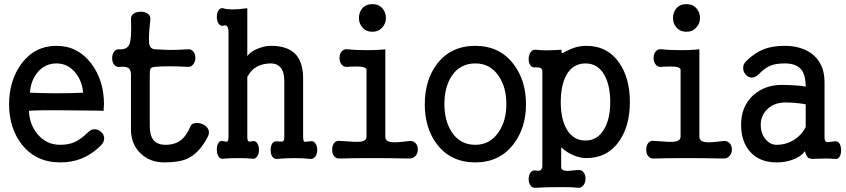

<svg xmlns="http://www.w3.org/2000/svg" viewBox="-20 -758 4040 917"><path d="M250 -539.1Q145.5 -539.1 82 -453.1Q23.4 -373 23.4 -259.8Q23.4 -146.5 84 -68.4Q151.4 17.6 267.6 17.6Q321.3 17.6 364.3 1Q417 -18.6 462.9 -64.5Q478.5 -81.1 477.5 -99.6Q476.6 -115.2 462.9 -127.9Q450.2 -139.6 433.6 -140.6Q415 -141.6 401.4 -127Q366.2 -92.8 337.9 -80.1Q308.6 -66.4 267.6 -66.4Q202.1 -66.4 160.2 -116.2Q121.1 -162.1 118.2 -228.5Q155.3 -232.4 260.7 -231.4Q322.3 -231.4 454.1 -229.5L474.6 -228.5L476.6 -259.8Q476.6 -373 417 -453.1Q352.5 -539.1 250 -539.1ZM250 -455.1Q303.7 -455.1 339.8 -411.1Q372.1 -372.1 377 -315.4Q318.4 -312.5 251 -312.5Q189.5 -312.5 123 -315.4Q127 -373 159.2 -412.1Q194.3 -455.1 250 -455.1Z M605.5 -402.3V-140.6Q605.5 -69.3 651.4 -25.4Q696.3 17.6 764.6 17.6Q835.9 17.6 874 0Q933.6 -27.3 973.6 -107.4Q982.4 -127 973.6 -142.6Q965.8 -157.2 947.3 -165Q928.7 -172.9 912.1 -169.9Q894.5 -168 889.6 -154.3Q871.1 -110.4 844.7 -88.9Q815.4 -66.4 771.5 -66.4Q731.4 -66.4 712.9 -88.9Q695.3 -111.3 695.3 -156.2V-402.3Q695.3 -424.8 699.2 -430.7Q703.1 -436.5 718.8 -438.5Q745.1 -441.4 789.1 -441.4Q834 -441.4 876 -438.5Q893.6 -437.5 903.3 -451.2Q913.1 -463.9 913.1 -481.4Q913.1 -500 903.3 -511.7Q893.6 -524.4 876 -522.5Q835 -519.5 788.1 -519.5Q749 -520.5 718.8 -522.5Q695.3 -525.4 692.4 -551.8Q688.5 -576.2 698.2 -666Q699.2 -683.6 684.6 -693.4Q671.9 -702.1 652.3 -702.1Q632.8 -702.1 619.1 -693.4Q604.5 -683.6 605.5 -666Q609.4 -575.2 598.6 -547.9Q587.9 -520.5 550.8 -522.5Q534.2 -524.4 524.4 -510.7Q515.6 -498 515.6 -480.5Q515.6 -461.9 524.4 -450.2Q534.2 -436.5 550.8 -438.5Q579.1 -441.4 592.8 -433.6Q605.5 -424.8 605.5 -402.3Z M1071.3 -605.5V-105.5Q1071.3 -85.9 1065.4 -82Q1062.5 -80.1 1050.8 -83L1044.9 -84Q1030.3 -87.9 1022.5 -74.2Q1015.6 -62.5 1015.6 -43.9Q1015.6 -25.4 1022.5 -12.7Q1030.3 2 1044.9 0Q1073.2 -2.9 1117.2 -2.9Q1156.2 -2.9 1186.5 0Q1200.2 2 1209 -11.7Q1216.8 -23.4 1216.8 -42Q1216.8 -61.5 1209 -73.2Q1200.2 -86.9 1186.5 -84L1180.7 -83Q1170.9 -80.1 1167 -83Q1161.1 -86.9 1161.1 -105.5V-390.6Q1178.7 -423.8 1207 -439.5Q1235.4 -455.1 1274.4 -455.1Q1300.8 -455.1 1317.4 -438.5Q1337.9 -417 1337.9 -371.1V-105.5Q1337.9 -87.9 1332 -83Q1328.1 -81.1 1315.4 -82L1303.7 -83Q1288.1 -85 1279.3 -71.3Q1272.5 -58.6 1272.5 -41Q1272.5 -22.5 1280.3 -10.7Q1289.1 2.9 1303.7 1Q1343.8 -2.9 1387.7 -2.9Q1428.7 -2.9 1460.9 1Q1476.6 2.9 1486.3 -10.7Q1495.1 -23.4 1495.1 -42Q1495.1 -61.5 1486.3 -73.2Q1476.6 -86.9 1460.9 -83L1449.2 -82Q1435.5 -79.1 1432.6 -82Q1427.7 -86.9 1427.7 -105.5V-383.8Q1427.7 -464.8 1386.7 -503.9Q1348.6 -539.1 1274.4 -539.1Q1245.1 -539.1 1212.9 -526.4Q1176.8 -512.7 1161.1 -490.2V-718.8Q1121.1 -712.9 1087.9 -712.9Q1057.6 -713.9 1044.9 -718.8Q1030.3 -720.7 1022.5 -707Q1015.6 -695.3 1015.6 -676.8Q1015.6 -659.2 1022.5 -647.5Q1030.3 -633.8 1044.9 -634.8Q1057.6 -639.6 1063.5 -633.8Q1071.3 -626 1071.3 -605.5Z M1758.8 -738.3Q1727.5 -738.3 1710 -717.8Q1694.3 -699.2 1694.3 -671.9Q1694.3 -646.5 1710 -627.9Q1727.5 -606.4 1758.8 -606.4Q1789.1 -606.4 1806.6 -627.9Q1823.2 -646.5 1823.2 -671.9Q1823.2 -699.2 1806.6 -717.8Q1789.1 -738.3 1758.8 -738.3ZM1730.5 -423.8V-105.5Q1730.5 -84 1698.2 -81.1Q1678.7 -79.1 1621.1 -84L1604.5 -85Q1585.9 -87.9 1575.2 -74.2Q1566.4 -61.5 1566.4 -43Q1566.4 -24.4 1575.2 -12.7Q1585.9 1 1604.5 -1Q1671.9 -2.9 1755.9 -2.9Q1840.8 -2.9 1929.7 -1Q1951.2 1 1963.9 -12.7Q1975.6 -25.4 1975.6 -43.9Q1975.6 -63.5 1963.9 -75.2Q1951.2 -87.9 1929.7 -84Q1872.1 -76.2 1850.6 -79.1Q1820.3 -82 1820.3 -105.5V-522.5Q1772.5 -517.6 1722.7 -518.6Q1674.8 -518.6 1640.6 -522.5Q1622.1 -525.4 1611.3 -511.7Q1601.6 -500 1601.6 -480.5Q1601.6 -461.9 1611.3 -450.2Q1622.1 -436.5 1640.6 -438.5L1646.5 -439.5Q1688.5 -441.4 1704.1 -439.5Q1730.5 -436.5 1730.5 -423.8Z M2250 -539.1Q2133.8 -539.1 2067.4 -453.1Q2008.8 -375 2008.8 -259.8Q2008.8 -145.5 2067.4 -68.4Q2133.8 17.6 2250 17.6Q2365.2 17.6 2431.6 -68.4Q2492.2 -146.5 2492.2 -259.8Q2492.2 -375 2431.6 -453.1Q2365.2 -539.1 2250 -539.1ZM2250 -455.1Q2321.3 -455.1 2361.3 -395.5Q2398.4 -341.8 2398.4 -260.7Q2398.4 -180.7 2361.3 -127Q2320.3 -66.4 2250 -66.4Q2177.7 -66.4 2137.7 -127Q2102.5 -180.7 2102.5 -260.7Q2102.5 -342.8 2137.7 -395.5Q2177.7 -455.1 2250 -455.1Z M2776.4 -455.1Q2835 -455.1 2866.2 -400.4Q2894.5 -350.6 2894.5 -270.5Q2894.5 -191.4 2866.2 -142.6Q2835 -86.9 2776.4 -86.9Q2716.8 -86.9 2685.5 -142.6Q2658.2 -191.4 2658.2 -270.5Q2658.2 -350.6 2685.5 -400.4Q2716.8 -455.1 2776.4 -455.1ZM2570.3 34.2Q2570.3 50.8 2559.6 55.7Q2550.8 59.6 2541 56.6Q2523.4 52.7 2513.7 66.4Q2504.9 78.1 2504.9 96.7Q2504.9 115.2 2513.7 127.9Q2523.4 141.6 2541 138.7Q2587.9 135.7 2645.5 135.7Q2703.1 134.8 2738.3 138.7Q2755.9 140.6 2766.6 127Q2776.4 114.3 2776.4 94.7Q2776.4 76.2 2766.6 64.5Q2755.9 50.8 2738.3 54.7H2730.5Q2691.4 59.6 2679.7 57.6Q2660.2 54.7 2660.2 39.1V-54.7Q2685.5 -30.3 2718.8 -16.6Q2750 -2.9 2780.3 -2.9Q2880.9 -2.9 2937.5 -84Q2988.3 -157.2 2988.3 -270.5Q2988.3 -384.8 2937.5 -458Q2880.9 -539.1 2780.3 -539.1Q2749 -539.1 2720.7 -529.3Q2705.1 -524.4 2682.6 -512.7Q2668.9 -503.9 2665 -504.9Q2660.2 -505.9 2662.1 -520.5Q2618.2 -517.6 2588.9 -517.6Q2559.6 -517.6 2540 -520.5Q2523.4 -522.5 2513.7 -507.8Q2504.9 -494.1 2504.9 -475.6Q2504.9 -457 2513.7 -445.3Q2523.4 -432.6 2540 -436.5H2543Q2555.7 -435.5 2561.5 -433.6Q2570.3 -428.7 2570.3 -415Z M3258.8 -738.3Q3227.5 -738.3 3210 -717.8Q3194.3 -699.2 3194.3 -671.9Q3194.3 -646.5 3210 -627.9Q3227.5 -606.4 3258.8 -606.4Q3289.1 -606.4 3306.6 -627.9Q3323.2 -646.5 3323.2 -671.9Q3323.2 -699.2 3306.6 -717.8Q3289.1 -738.3 3258.8 -738.3ZM3230.5 -423.8V-105.5Q3230.5 -84 3198.2 -81.1Q3178.7 -79.1 3121.1 -84L3104.5 -85Q3085.9 -87.9 3075.2 -74.2Q3066.4 -61.5 3066.4 -43Q3066.4 -24.4 3075.2 -12.7Q3085.9 1 3104.5 -1Q3171.9 -2.9 3255.9 -2.9Q3340.8 -2.9 3429.7 -1Q3451.2 1 3463.9 -12.7Q3475.6 -25.4 3475.6 -43.9Q3475.6 -63.5 3463.9 -75.2Q3451.2 -87.9 3429.7 -84Q3372.1 -76.2 3350.6 -79.1Q3320.3 -82 3320.3 -105.5V-522.5Q3272.5 -517.6 3222.7 -518.6Q3174.8 -518.6 3140.6 -522.5Q3122.1 -525.4 3111.3 -511.7Q3101.6 -500 3101.6 -480.5Q3101.6 -461.9 3111.3 -450.2Q3122.1 -436.5 3140.6 -438.5L3146.5 -439.5Q3188.5 -441.4 3204.1 -439.5Q3230.5 -436.5 3230.5 -423.8Z M3824.2 -36.1Q3826.2 -26.4 3832 -15.6Q3836.9 -4.9 3844.7 -2L3858.4 1L3882.8 0Q3912.1 -1 3925.8 -1Q3948.2 -1 3967.8 1Q3981.4 3.9 3990.2 -9.8Q3997.1 -21.5 3997.1 -40Q3997.1 -58.6 3990.2 -71.3Q3981.4 -85 3967.8 -83L3957 -82Q3932.6 -77.1 3926.8 -80.1Q3918 -84 3918 -103.5V-365.2Q3918 -458 3853.5 -503.9Q3802.7 -539.1 3728.5 -539.1Q3670.9 -539.1 3628.9 -523.4Q3584 -505.9 3543.9 -465.8Q3529.3 -452.1 3529.3 -433.6Q3529.3 -416 3541 -402.3Q3552.7 -388.7 3568.4 -387.7Q3585.9 -386.7 3601.6 -401.4Q3632.8 -433.6 3659.2 -444.3Q3685.5 -455.1 3728.5 -455.1Q3784.2 -455.1 3807.6 -424.8Q3828.1 -398.4 3828.1 -343.8Q3812.5 -348.6 3771.5 -350.6Q3737.3 -352.5 3712.9 -352.5Q3634.8 -352.5 3579.1 -304.7Q3519.5 -251 3519.5 -162.1Q3519.5 -80.1 3564.5 -31.2Q3609.4 17.6 3688.5 17.6Q3733.4 17.6 3767.6 3.9Q3805.7 -9.8 3824.2 -36.1ZM3828.1 -151.4Q3811.5 -116.2 3776.4 -92.8Q3737.3 -66.4 3688.5 -66.4Q3658.2 -66.4 3635.7 -93.8Q3613.3 -121.1 3613.3 -162.1Q3613.3 -203.1 3641.6 -233.4Q3674.8 -268.6 3732.4 -268.6Q3749 -268.6 3778.3 -266.6Q3809.6 -263.7 3828.1 -259.8Z"/></svg>

Font: GungsuhChe
Style: Regular
Weight: 400
Monospace: yes
Version: Version 2.21